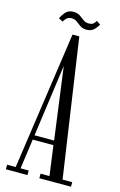

<svg xmlns="http://www.w3.org/2000/svg" viewBox="-124 -861 573 914"><g transform="rotate(15 163.0 -404.0)"><path d="M3 0V-22.5H45.5L143.5 -701.5H177L276.5 -22.5H324V0H168V-22.5H212L192 -169.5H90L69.5 -22.5H109.5V0ZM93 -191.5H189.5L142 -546.5ZM201 -741Q182 -741 169.8 -749.8Q157.5 -758.5 146.5 -767Q135.5 -775.5 120 -775.5Q102.5 -775.5 93.5 -765Q84.5 -754.5 82 -749L61.5 -759.5Q66 -772 80.2 -789.8Q94.5 -807.5 120.5 -807.5Q140 -807.5 152.8 -798.8Q165.5 -790 177 -781.2Q188.5 -772.5 204 -772.5Q220.5 -772.5 228.2 -780.5Q236 -788.5 238.5 -794.5L258 -782Q253.5 -771 239.5 -756Q225.5 -741 201 -741Z"/></g></svg>

Font: Imbue 50pt Light
Style: Regular
Weight: 300
Designer: Tyler Finck
Foundry: Etcetera Type Company
Version: Version 1.102; ttfautohint (v1.8.3)